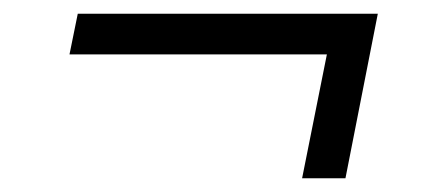

<svg xmlns="http://www.w3.org/2000/svg" viewBox="-20 -400 616 279"><path d="M529 -380 482 -141H419L455 -321H81L93 -380Z"/></svg>

Font: Montserrat
Style: Italic
Weight: 400
Italic angle: -11.3°
Designer: Julieta Ulanovsky
Foundry: Julieta Ulanovsky
Version: Version 9.000; ttfautohint (v1.8.4.7-5d5b)